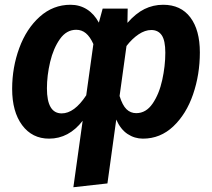

<svg xmlns="http://www.w3.org/2000/svg" viewBox="-20 -566 890 806"><path d="M819 -346Q819 -253 790.5 -170Q762 -87 707.5 -35.5Q653 16 580 16Q545 16 515.5 -3.5Q486 -23 468 -64L431 204L288 220L327 -59Q269 16 186 16Q115 16 73 -40.5Q31 -97 31 -193Q31 -283 61 -364.5Q91 -446 147 -496Q203 -546 276 -546Q314 -546 344.5 -527Q375 -508 395 -471L411 -530H516L515 -470Q550 -510 586.5 -528Q623 -546 665 -546Q739 -546 779 -493Q819 -440 819 -346ZM342 -166 372 -381Q358 -412 340.5 -426.5Q323 -441 300 -441Q259 -441 231.5 -402Q204 -363 190.5 -306Q177 -249 177 -195Q177 -90 239 -90Q292 -90 342 -166ZM674 -345Q674 -396 659 -418Q644 -440 615 -440Q589 -440 562 -422Q535 -404 511 -373L482 -163Q494 -124 511 -107.5Q528 -91 552 -91Q593 -91 620.5 -131Q648 -171 661 -230Q674 -289 674 -345Z"/></svg>

Font: Fira Sans SemiBold
Style: Italic
Weight: 600
Italic angle: -8°
Designer: bBox Type GmbH & Carrois Corporate GbR & Edenspiekermann AG
Foundry: bBox Type GmbH & Carrois Corporate GbR & Edenspiekermann AG
Version: Version 4.301